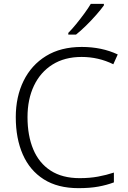

<svg xmlns="http://www.w3.org/2000/svg" viewBox="-20 -968 663 998"><path d="M404 -672Q316 -672 253 -632.5Q190 -593 156.5 -522.5Q123 -452 123 -359Q123 -263 153 -191.5Q183 -120 243.5 -81Q304 -42 394 -42Q446 -42 489.5 -50Q533 -58 572 -71V-20Q535 -6 491 2Q447 10 388 10Q280 10 207.5 -36Q135 -82 98.5 -165Q62 -248 62 -359Q62 -465 102.5 -547.5Q143 -630 219.5 -677Q296 -724 405 -724Q509 -724 592 -685L569 -634Q492 -672 404 -672ZM520 -940Q505 -919 480.5 -891Q456 -863 428 -835.5Q400 -808 375 -788H335V-797Q354 -816 376 -843Q398 -870 418.5 -898Q439 -926 452 -948H520Z"/></svg>

Font: Noto Sans Arabic Light
Style: Regular
Weight: 300
Designer: Monotype Design Team, Nadine Chahine, Nizar Qandah and Khaled Hosny
Foundry: Monotype Imaging Inc.
Version: Version 2.012; ttfautohint (v1.8.4.7-5d5b)